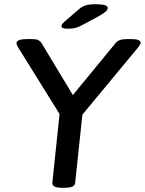

<svg xmlns="http://www.w3.org/2000/svg" viewBox="-20 -887 686 909"><path d="M271 2Q225 2 228 -24L262 -347L65 -664Q58 -676 58 -683Q58 -702 109 -702H130Q149 -702 159 -698Q169 -694 176 -684L325 -437L528 -684Q542 -702 582 -702H599Q624 -702 635 -697.5Q646 -693 646 -684Q646 -680 642.5 -675Q639 -670 635 -664L370 -344L336 -23Q335 -10 323.5 -4Q312 2 286 2ZM299 -751Q271 -751 271 -763Q271 -772 285 -784L352 -842Q368 -856 385 -861.5Q402 -867 433 -867Q460 -867 475 -863Q490 -859 490 -850Q490 -841 480.5 -832.5Q471 -824 449 -811L376 -772Q355 -760 340 -755.5Q325 -751 299 -751Z"/></svg>

Font: Asap Semi Expanded Semi Expanded Medium
Style: Italic
Weight: 500
Width: 6
Italic angle: -6°
Designer: Pablo Cosgaya
Foundry: Omnibus-Type
Version: Version 3.001; ttfautohint (v1.8.4.7-5d5b)